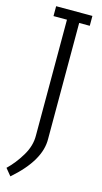

<svg xmlns="http://www.w3.org/2000/svg" viewBox="-173 -743 550 1033"><g transform="rotate(15 102.5 -226.0)"><path d="M78 -645H3V-700H205V-645H146V0Q149 120 2 248L-30 209Q12 169 45.5 113Q79 57 78 0Z"/></g></svg>

Font: Antic Slab
Style: Regular
Weight: 400
Designer: Santiago Orozco
Foundry: Santiago Orozco
Version: Version 001.001